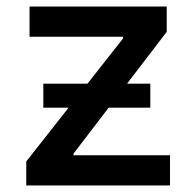

<svg xmlns="http://www.w3.org/2000/svg" viewBox="-20 -565 591 585"><path d="M355 -448V-453H70V-545H488V-468L204 -97V-92H498V0H60V-73ZM438 -310V-237H112V-310Z"/></svg>

Font: Sinter Medium
Style: Regular
Weight: 500
Foundry: Adobe & rsms
Version: Version 1.000